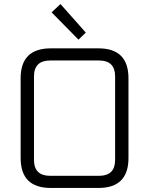

<svg xmlns="http://www.w3.org/2000/svg" viewBox="-20 -929 738 949"><path d="M82 -148V-542Q82 -690 231 -690H467Q615 -690 615 -542V-148Q615 0 467 0H231Q82 0 82 -148ZM148 -139Q148 -60 228 -60H470Q549 -60 549 -139V-551Q549 -630 470 -630H228Q148 -630 148 -551ZM235 -868 279 -909 404 -768 368 -733Z"/></svg>

Font: Oxanium Light
Style: Regular
Weight: 300
Designer: Severin Meyer
Version: Version 1.000